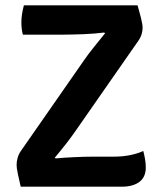

<svg xmlns="http://www.w3.org/2000/svg" viewBox="-20 -703 611 723"><path d="M296 -475.5Q311 -497.5 333.5 -525.5Q356 -553.5 375.5 -577.5L372.5 -580.5Q357.5 -578.5 336.8 -576.8Q316 -575 293.5 -574.2Q271 -573.5 251 -573Q231 -572.5 217.5 -572.5H66Q63 -584.5 61.8 -595.5Q60.5 -606.5 60.5 -617.5Q60.5 -635 63 -650.5Q65.5 -666 70 -683H498Q507 -652 510.8 -636Q514.5 -620 515.8 -612.2Q517 -604.5 517 -599Q517 -587.5 513.5 -575Q510 -562.5 501 -549.5L264.5 -210Q249.5 -188 227.8 -160.2Q206 -132.5 186.5 -109.5L189.5 -106.5Q221.5 -109.5 259.5 -111.2Q297.5 -113 325 -113H404Q442 -113 470.8 -119Q499.5 -125 519.5 -134.5Q523 -121.5 526 -105Q529 -88.5 529 -72.5Q529 -36 504.8 -18Q480.5 0 439 0H58Q51 -29.5 47.8 -45.2Q44.5 -61 43.5 -68.8Q42.5 -76.5 42.5 -82Q42.5 -95 46.5 -109Q50.5 -123 59 -135Z"/></svg>

Font: Signika SemiBold
Style: Regular
Weight: 600
Designer: Anna Giedry
Foundry: Anna Giedry
Version: Version 2.001